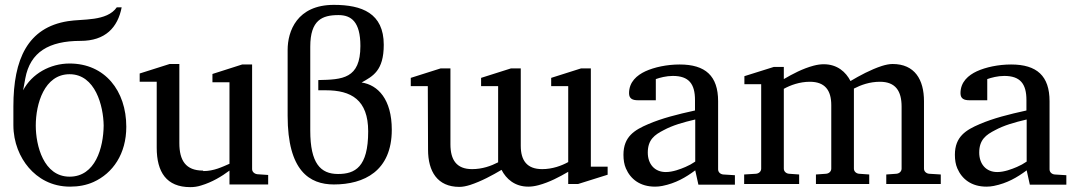

<svg xmlns="http://www.w3.org/2000/svg" viewBox="-20 -757 4420 789"><path d="M406 -241C405 -150 372 -31 266 -31C159 -31 127 -159 127 -241C127 -330 162 -452 266 -452C372 -452 405 -321 406 -241ZM499 -236C499 -384 411 -496 266 -496C186 -496 111 -454 75 -386L84 -435C104 -543 181 -589 311 -589C413 -589 464 -644 480 -727H460C419 -668 319 -680 259 -670C94 -644 35 -514 35 -320V-243C35 -171 62 -110 98 -68C135 -25 191 10 268 10C303 10 335 4 364 -9C444 -45 499 -125 499 -236Z M814 -56C743 -56 717 -98 717 -169V-494H677L554 -455V-421H624V-150C624 -50 664 12 762 12C777 12 792 10 807 5C851 -8 891 -32 923 -56V1H1082V-38L1038 -41C1027 -42 1016 -50 1016 -62V-492H975L853 -453V-419H923V-84C893 -71 859 -54 816 -54Z M1288 -386H1319C1423 -386 1493 -347 1493 -217C1493 -70 1439 -42 1369 -42C1297 -42 1255 -86 1255 -220V-565C1255 -675 1304 -695 1371 -695C1423 -695 1461 -668 1461 -568C1461 -433 1387 -430 1288 -428ZM1466 -418C1512 -444 1557 -466 1557 -573C1557 -703 1467 -737 1352 -737C1200 -737 1162 -628 1162 -552V-281C1162 -55 1252 1 1352 1C1476 1 1590 -54 1590 -224C1590 -349 1533 -408 1466 -418Z M1868 11C1881 11 1896 8 1912 3C1958 -12 2004 -37 2041 -59C2060 -22 2095 10 2151 10C2164 10 2178 8 2193 4C2238 -8 2279 -30 2315 -51V-1H2356L2477 -39V-72H2408V-419V-476H2368L2245 -437V-403H2315V-91C2288 -76 2250 -62 2208 -62C2146 -62 2120 -97 2120 -158V-419V-476H2080L1957 -437V-403H2027V-90C1998 -75 1962 -62 1920 -62C1856 -62 1831 -100 1831 -164V-419V-476H1791L1668 -437V-403H1738L1739 -142C1739 -53 1777 11 1868 11Z M2642 -130C2642 -183 2670 -203 2707 -222C2744 -242 2786 -254 2837 -266V-93C2824 -84 2811 -77 2797 -71C2776 -62 2745 -50 2716 -50C2670 -50 2642 -83 2642 -130ZM2773 -492C2721 -492 2669 -481 2632 -464C2598 -448 2565 -421 2565 -374C2565 -351 2580 -345 2602 -345H2675V-432C2692 -438 2718 -445 2745 -445C2811 -445 2836 -412 2836 -346V-303C2763 -287 2700 -271 2644 -247C2588 -223 2542 -196 2542 -121C2542 -100 2545 -81 2552 -65C2571 -21 2610 10 2672 10C2682 10 2692 9 2702 7C2757 -4 2798 -28 2837 -57L2850 2H3000V-37L2952 -40C2941 -41 2931 -49 2931 -61V-341C2931 -445 2879 -492 2773 -492Z M3648 -494C3635 -494 3620 -491 3604 -486C3558 -471 3512 -446 3475 -424C3456 -461 3421 -493 3365 -493C3352 -493 3338 -491 3323 -487C3278 -475 3237 -453 3201 -432V-482H3160L3039 -444V-411H3108V-64C3108 -52 3098 -44 3087 -43L3038 -40V-1H3264V-40L3222 -43C3211 -44 3201 -52 3201 -64V-392C3228 -407 3266 -421 3308 -421C3370 -421 3396 -386 3396 -325V-64C3396 -52 3386 -44 3375 -43L3333 -40V-1H3552V-40L3510 -43C3499 -44 3489 -52 3489 -64V-393C3518 -408 3554 -421 3596 -421C3660 -421 3685 -383 3685 -319V-64C3685 -52 3675 -44 3664 -43L3622 -40V-1H3846V-40L3798 -43C3787 -44 3777 -52 3777 -64V-341C3777 -430 3739 -494 3648 -494Z M4004 -130C4004 -183 4032 -203 4069 -222C4106 -242 4148 -254 4199 -266V-93C4186 -84 4173 -77 4159 -71C4138 -62 4107 -50 4078 -50C4032 -50 4004 -83 4004 -130ZM4135 -492C4083 -492 4031 -481 3994 -464C3960 -448 3927 -421 3927 -374C3927 -351 3942 -345 3964 -345H4037V-432C4054 -438 4080 -445 4107 -445C4173 -445 4198 -412 4198 -346V-303C4125 -287 4062 -271 4006 -247C3950 -223 3904 -196 3904 -121C3904 -100 3907 -81 3914 -65C3933 -21 3972 10 4034 10C4044 10 4054 9 4064 7C4119 -4 4160 -28 4199 -57L4212 2H4362V-37L4314 -40C4303 -41 4293 -49 4293 -61V-341C4293 -445 4241 -492 4135 -492Z"/></svg>

Font: Veleka
Style: Regular
Weight: 400
Designer: Stefan Peev, Context Ltd, 2016; SIL International, 1997-2014.
Foundry: Stefan Peev, Context Ltd, 2016
Version: Version 1.000